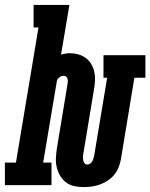

<svg xmlns="http://www.w3.org/2000/svg" viewBox="-69 -755 613 783"><path d="M273 8Q253 8 234 4Q215 0 200.5 -11Q186 -22 176.5 -38Q167 -54 162.5 -72.5Q158 -91 159 -110.5Q160 -130 163 -150L206 -410Q207 -416 207.5 -422Q208 -428 206.5 -433.5Q205 -439 201 -442.5Q197 -446 191 -446Q186 -446 180.5 -444Q175 -442 171 -438Q167 -434 164.5 -429Q162 -424 162 -419L107 -92H141V0H-49V-92H-4L88 -643H68V-735H214L180 -532Q189 -535 198 -536.5Q207 -538 215 -538Q233 -538 249.5 -533.5Q266 -529 279.5 -519.5Q293 -510 302 -495.5Q311 -481 315 -464.5Q319 -448 318.5 -430.5Q318 -413 315 -395L272 -135Q270 -127 269.5 -119Q269 -111 270 -104Q271 -97 275 -90.5Q279 -84 287 -84Q293 -84 298.5 -87.5Q304 -91 307 -96.5Q310 -102 312 -108Q314 -114 315 -120L368 -438H353V-530H524V-438H479L424 -105Q421 -89 414.5 -72.5Q408 -56 397 -42.5Q386 -29 371 -19Q356 -9 339.5 -3Q323 3 306.5 5.5Q290 8 273 8Z"/></svg>

Font: Iosevka Curly Slab HvObl
Style: Regular
Weight: 900
Italic angle: -9°
Monospace: yes
Designer: Belleve Invis
Foundry: Belleve Invis
Version: Version 11.1.0; ttfautohint (v1.8.3)